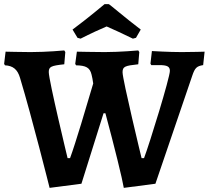

<svg xmlns="http://www.w3.org/2000/svg" viewBox="-26 -894 1010 929"><path d="M364 -707C411 -731 461 -754 490 -766C518 -754 570 -730 617 -707L632 -711L655 -751C582 -806 500 -877 500 -874H480C480 -874 398 -805 325 -751L349 -711ZM214 15 368 -5 475 -346H484C528 -183 566 -28 573 15L726 -5L904 -527C917 -566 926 -574 957 -579L964 -644C964 -644 903 -642 853 -642C791 -642 709 -647 709 -647L702 -586L706 -579H745C783 -579 796 -572 796 -551C796 -519 699 -203 671 -129H659C659 -129 567 -508 567 -544C567 -572 578 -576 643 -583L648 -642L643 -650C643 -650 555 -642 481 -642C436 -642 346 -644 346 -644L338 -585L342 -578C390 -577 409 -567 417 -533C420 -521 423 -506 425 -490C393 -381 339 -199 313 -129H301C301 -129 210 -505 210 -545C210 -571 220 -576 285 -583L290 -642L285 -650C285 -650 202 -642 122 -642C81 -642 1 -644 1 -644L-6 -585L-2 -578C37 -576 59 -558 71 -517C129 -325 214 15 214 15Z"/></svg>

Font: Alegreya SC
Style: Bold
Weight: 700
Designer: Juan Pablo del Peral
Foundry: Huerta Tipografica
Version: Version 2.007;PS 002.007;hotconv 1.0.88;makeotf.lib2.5.64775